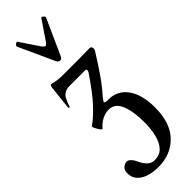

<svg xmlns="http://www.w3.org/2000/svg" viewBox="-323 -714 994 994"><g transform="rotate(-45 174.5 -216.5)"><path d="M142 272Q109 272 77.5 263Q46 254 26 233.5Q6 213 6 181Q6 158 19 146.5Q32 135 47 135Q70 135 92 185Q117 233 154 233Q192 233 214 209.5Q236 186 246 145.5Q256 105 256 56Q256 -23 236 -72Q216 -121 172 -121Q120 -121 78 -73Q75 -70 66.5 -81.5Q58 -93 51.5 -107Q45 -121 50 -123Q66 -133 88 -153Q110 -173 133 -198Q151 -217 178.5 -253.5Q206 -290 233 -330Q239 -339 237.5 -345Q236 -351 230 -351H114Q95 -351 82.5 -344.5Q70 -338 62 -328Q49 -307 39 -275Q38 -271 34 -272.5Q30 -274 30 -278L44 -408Q47 -425 53 -425Q77 -419 94.5 -417Q112 -415 124 -415H250Q269 -415 288 -415.5Q307 -416 325 -416Q340 -416 340 -400Q340 -392 336 -386Q299 -326 265 -277Q231 -228 198 -192Q180 -170 181 -164.5Q182 -159 207 -159Q273 -159 311 -106Q349 -53 349 41Q349 154 291.5 213Q234 272 142 272ZM174 -478Q162 -478 155 -492L66 -687Q64 -693 72 -700Q81 -708 86 -703L157 -597Q167 -585 173 -585Q179 -585 188 -597L260 -703Q264 -709 273 -700Q282 -693 279 -687L191 -492Q188 -486 184 -482Q180 -478 174 -478Z"/></g></svg>

Font: Junicode Two Beta Condensed Medium
Style: Regular
Weight: 500
Width: 3
Designer: Peter S. Baker
Foundry: Briery Creek Software
Version: Version 1.053; ttfautohint (v1.8.4)